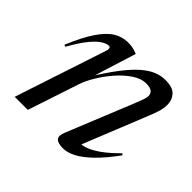

<svg xmlns="http://www.w3.org/2000/svg" viewBox="-128 -653 814 814"><g transform="rotate(45 279.0 -246.5)"><path d="M39.5 -301.5 31 -305Q62.5 -380.5 91.8 -423.5Q121 -466.5 151 -484.8Q181 -503 214 -503Q225.5 -503 235.2 -501.8Q245 -500.5 254 -498Q263 -495.5 272.5 -491.5L207.5 -284H201Q240.5 -348 273.2 -390.5Q306 -433 334.2 -457.5Q362.5 -482 388.2 -492.2Q414 -502.5 439.5 -502.5Q484 -502.5 502 -482.5Q520 -462.5 520 -433Q520 -416.5 514.8 -396.2Q509.5 -376 492.5 -335L374.5 -42L366.5 -57.5Q381.5 -55 404.8 -62.5Q428 -70 459.2 -91.8Q490.5 -113.5 530 -153.5L536.5 -147.5Q495 -90.5 459 -55.8Q423 -21 393 -5.5Q363 10 338 10Q306 10 295 -2Q284 -14 296.5 -44L416 -338Q427.5 -366.5 432.2 -380.2Q437 -394 437 -403Q437 -418 426.5 -426.2Q416 -434.5 392.5 -434.5Q363 -434.5 331.8 -413.8Q300.5 -393 272.2 -360.8Q244 -328.5 223 -293.5Q202 -258.5 192.5 -229.5L116.5 0H38L176 -418Q177.5 -424.5 175.8 -430Q174 -435.5 167 -435.5Q155 -435.5 136.5 -424.5Q118 -413.5 94 -384.5Q70 -355.5 39.5 -301.5Z"/></g></svg>

Font: Newsreader 60pt
Style: Italic
Weight: 400
Italic angle: -17°
Designer: Hugues Gentile
Foundry: Production Type
Version: Version 1.003